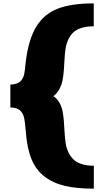

<svg xmlns="http://www.w3.org/2000/svg" viewBox="-20 -960 593 1141"><path d="M537.1 -939.9V-803.7Q492.7 -803.7 460.9 -793Q429.2 -782.2 411.4 -763.2Q393.6 -744.1 383.1 -719.2Q372.6 -694.3 368.7 -664.8Q364.7 -635.3 363.3 -604.5Q361.8 -573.7 359.4 -542.2Q356.9 -510.7 351.6 -482.9Q346.2 -455.1 332.5 -429.9Q318.8 -404.8 297.4 -388.7Q318.8 -374.5 332.5 -350.8Q346.2 -327.1 351.6 -300Q356.9 -272.9 359.4 -241.5Q361.8 -210 363.5 -179Q365.2 -147.9 368.9 -117.9Q372.6 -87.9 383.3 -62.3Q394 -36.6 411.9 -17.1Q429.7 2.4 461.4 13.7Q493.2 24.9 537.6 24.9V161.1Q435.5 161.1 365.2 144.5Q294.9 127.9 243.9 88.6Q192.9 49.3 166.5 -16.1Q140.1 -81.5 133.3 -178.7Q132.3 -187.5 130.9 -202.6Q129.4 -217.8 128.4 -227.8Q127.4 -237.8 125 -251.2Q122.6 -264.6 119.1 -273.7Q115.7 -282.7 109.1 -292.5Q102.5 -302.2 93.8 -308.1Q85 -314 71.8 -317.6Q58.6 -321.3 41.5 -321.3V-457.5Q58.1 -457.5 71.3 -461.2Q84.5 -464.8 93.3 -470.2Q102.1 -475.6 108.6 -485.1Q115.2 -494.6 118.7 -503.2Q122.1 -511.7 124.8 -525.4Q127.4 -539.1 128.4 -548.8Q129.4 -558.6 131.1 -574.5Q132.8 -590.3 133.8 -599.6Q150.9 -729 196 -802.5Q241.2 -876 322 -908Q402.8 -939.9 537.1 -939.9Z"/></svg>

Font: Coda ExtraBold
Style: Regular
Weight: 800
Version: Version 2.001; ttfautohint (v0.8) -r 50 -G 200 -x